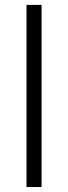

<svg xmlns="http://www.w3.org/2000/svg" viewBox="-20 -751 273 771"><path d="M147 -731.4V0H86.4V-731.4Z"/></svg>

Font: Inter 17pt Light
Style: Regular
Weight: 300
Version: Version 4.001;git-66647c0bb